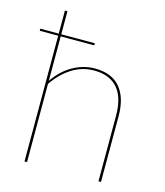

<svg xmlns="http://www.w3.org/2000/svg" viewBox="-108 -803 761 885"><g transform="rotate(15 272.0 -360.0)"><path d="M104 -388Q121 -413 142.2 -433.5Q163.5 -454 188 -468.2Q212.5 -482.5 239.5 -490.2Q266.5 -498 295 -498Q376.5 -498 416.8 -449.5Q457 -401 457 -314V0H445V-314Q445 -355 436 -387.2Q427 -419.5 408.2 -442Q389.5 -464.5 361.2 -476.2Q333 -488 295 -488Q237.5 -488 189 -457.5Q140.5 -427 104 -373V0H92V-600H4V-610H92V-720H104V-610H264V-600H104Z"/></g></svg>

Font: Lato 2
Style: Regular
Weight: 100
Designer: Lukasz Dziedzic with Adam Twardoch and Botio Nikoltchev
Foundry: tyPoland Lukasz Dziedzic
Version: Version 2.015; 2015-08-06; http://www.latofonts.com/